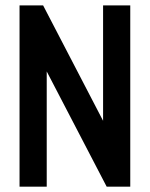

<svg xmlns="http://www.w3.org/2000/svg" viewBox="-20 -704 565 724"><path d="M156.2 0H53.7V-683.6H142.6L368.7 -248.5V-683.6H471.2V0H382.3L156.2 -434.6Z"/></svg>

Font: Anka/Coder Condensed
Style: Bold
Weight: 700
Width: 4
Monospace: yes
Version: Version 001.100